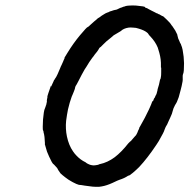

<svg xmlns="http://www.w3.org/2000/svg" viewBox="-20 -668 713 723"><path d="M467 -647Q479 -648 493 -647Q527 -644 526 -641Q526 -639 534 -637Q536 -636 536.5 -635.5Q537 -635 540 -633.5Q543 -632 549.5 -628.5Q556 -625 562.5 -622Q569 -619 570 -618H572L573 -617Q578 -614 580 -614Q581 -614 585 -611Q592 -607 592 -607Q592 -610 607 -595Q621 -582 626 -573Q629 -570 632 -565Q641 -553 646 -541Q648 -538 648 -535Q650 -523 656 -512Q658 -507 658 -507L661 -502Q661 -502 661.5 -500.5Q662 -499 663 -496Q664 -493 665 -491Q668 -482 670 -465Q671 -457 671.5 -454.5Q672 -452 673 -430Q673 -397 670 -391Q667 -384 668 -372Q669 -365 664 -344Q662 -338 660 -328Q657 -317 653 -302Q648 -288 646 -284Q644 -281 643 -278.5Q642 -276 639 -272Q632 -259 630 -249Q629 -242 621 -225Q618 -219 615 -212Q609 -197 605 -192Q604 -190 603 -188Q600 -182 599 -178Q598 -172 578 -137Q572 -128 569 -123Q535 -72 504 -39Q493 -28 480 -17Q471 -10 468 -8Q465 -7 462 -6Q449 3 430 9Q426 10 403 21Q381 31 363 34Q355 36 341 35.5Q327 35 322 34Q315 33 299 31Q293 30 287 29Q281 28 277 28Q269 26 254 18Q249 15 247 14Q239 10 226 0Q213 -10 208 -15Q206 -18 204.5 -20Q203 -22 200 -26.5Q197 -31 197 -32Q197 -34 190 -41Q187 -44 184.5 -47Q182 -50 181 -50Q180 -50 175 -58Q174 -61 171 -66Q166 -75 157 -97Q154 -106 150 -121Q148 -127 149 -127.5Q150 -128 149 -131Q149 -138 148 -146Q148 -151 146 -162Q144 -168 144 -170Q144 -176 142 -177Q141 -178 141 -191Q141 -218 145 -244Q147 -254 147 -254L150 -262Q151 -265 151.5 -266Q152 -267 152.5 -269.5Q153 -272 154 -273Q155 -276 155 -278Q155 -279 156 -282.5Q157 -286 156.5 -287.5Q156 -289 157 -294L159 -304H158Q158 -304 162 -317Q167 -332 171 -343L172 -345V-344V-342L173 -343Q174 -345 179 -356L180 -358L183 -365L184 -367Q185 -366 186 -370Q190 -376 190.5 -376.5Q191 -377 191 -377.5Q191 -378 192 -379Q193 -380 197 -389Q201 -399 206 -410Q209 -417 209 -417.5Q209 -418 211.5 -422.5Q214 -427 214 -428Q214 -429 216 -432.5Q218 -436 218 -437Q218 -438 220 -442Q224 -449 223 -451Q223 -452 234 -469Q256 -505 281 -535Q307 -566 310 -566Q312 -566 321 -575Q328 -582 335.5 -588Q343 -594 344 -595Q347 -599 355 -603Q358 -605 363 -609Q380 -620 383.5 -620.5Q387 -621 394 -625Q397 -626 397.5 -626Q398 -626 401 -627Q404 -628 406.5 -629Q409 -630 412.5 -630.5Q416 -631 418 -631.5Q420 -632 423 -633.5Q426 -635 429 -636.5Q432 -638 433.5 -638.5Q435 -639 438.5 -640Q442 -641 442 -641.5Q442 -642 446 -643Q453 -644 452 -645Q452 -645 454.5 -645.5Q457 -646 460.5 -646.5Q464 -647 467 -647ZM481 -564Q470 -565 464 -564Q445 -561 435 -551Q432 -549 430 -548Q412 -538 408 -535Q406 -533 403 -530.5Q400 -528 397 -525.5Q394 -523 389 -519Q384 -515 381 -512.5Q378 -510 369 -501Q360 -492 359 -491Q354 -489 350 -480Q348 -476 337 -463Q331 -454 328 -451Q316 -435 305 -416Q302 -412 299 -407Q288 -388 275 -362Q270 -352 268 -349Q264 -344 263 -339Q263 -335 258 -323Q255 -316 253.5 -312Q252 -308 250 -304Q242 -282 236 -256Q232 -236 229 -213Q226 -183 232 -154Q239 -121 255 -98Q261 -89 268 -82Q283 -66 302 -57Q306 -54 306.5 -53.5Q307 -53 311 -51Q315 -49 315.5 -49Q316 -49 316.5 -48.5Q317 -48 321 -47Q332 -44 341 -46Q344 -47 347 -47Q353 -48 352 -49Q352 -49 356 -50Q385 -56 412 -76Q437 -95 463 -128Q469 -134 470 -135Q472 -135 478 -143Q481 -147 481.5 -147Q482 -147 485 -151Q488 -155 488.5 -155Q489 -155 490.5 -157Q492 -159 492.5 -159.5Q493 -160 494.5 -163Q496 -166 496 -166Q496 -166 497.5 -169Q499 -172 499 -173Q499 -174 501 -178Q505 -184 504 -185Q503 -185 508 -193Q526 -224 541 -256Q551 -278 553 -285Q554 -287 555 -287Q557 -287 560 -297Q561 -299 562 -299.5Q563 -300 564 -303.5Q565 -307 566 -308Q570 -313 573 -328Q573 -331 575 -337Q579 -348 582 -365Q583 -368 583 -369Q585 -370 586 -379Q587 -383 587 -396.5Q587 -410 587 -413L586 -414V-419Q587 -444 580 -469Q577 -479 574 -489Q565 -511 546 -531Q540 -537 540 -538Q539 -539 538 -541Q537 -543 536.5 -543Q536 -543 533 -546Q523 -554 503 -560Q492 -564 481 -564Z"/></svg>

Font: TT2020 Style E
Style: Italic
Weight: 400
Italic angle: -15°
Version: Version 0.2.000